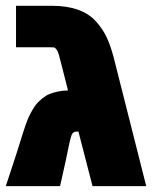

<svg xmlns="http://www.w3.org/2000/svg" viewBox="-31 -636 521 658"><path d="M-11.2 2 25.9 -110.8Q30.3 -124 36.6 -145Q43 -166 46.9 -178.2Q50.8 -190.4 56.9 -208Q63 -225.6 68.1 -236.3Q73.2 -247.1 81.1 -260.7Q88.9 -274.4 96.7 -282.7Q104.5 -291 115.7 -300Q127 -309.1 139.2 -314Q151.4 -318.8 167.5 -322.3Q183.6 -325.7 202.1 -326.2L179.2 -416Q173.3 -439.5 170.4 -449.5Q167.5 -459.5 162.8 -466.1Q158.2 -472.7 154.1 -473.4Q149.9 -474.1 140.1 -474.1H23.9V-616.2H146Q196.8 -616.2 234.4 -603.3Q272 -590.3 295.9 -564.7Q319.8 -539.1 334 -509.3Q348.1 -479.5 358.9 -438L470.2 2H286.1L237.8 -185.1Q219.7 -187 214.4 -173.3Q209 -159.7 193.8 -83L174.8 2Z"/></svg>

Font: LT Superior Black
Style: Regular
Weight: 900
Designer: Daniel Lyons
Foundry: LyonsType
Version: Version 2.005